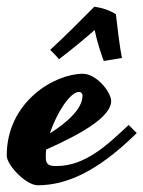

<svg xmlns="http://www.w3.org/2000/svg" viewBox="-90 -515 426 570"><path d="M292 -144C228 -84 163 -22 77 -22C53 -22 46 -28 46 -48C46 -55 46 -63 47 -71C162 -122 240 -171 240 -215C240 -242 196 -296 156 -296C72 -296 -70 -213 -70 -53C-70 -25 -13 35 22 35C105 35 197 -3 316 -120ZM144 -242C151 -242 155 -237 155 -231C155 -191 106 -149 58 -119C79 -182 119 -242 144 -242ZM272 -343C266 -371 258 -437 254 -473C237 -483 219 -491 190 -495C157 -462 104 -408 59 -367C70 -355 78 -349 85 -339C128 -372 158 -397 191 -426C198 -391 209 -359 218 -334C238 -337 255 -340 272 -343Z"/></svg>

Font: Yesteryear
Style: Regular
Weight: 400
Designer: Astigmatic (AOETI)
Foundry: Astigmatic (AOETI)
Version: Version 1.000